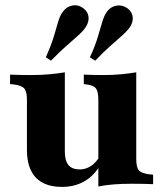

<svg xmlns="http://www.w3.org/2000/svg" viewBox="-20 -705 625 735"><path d="M228.2 -419.4V-209.7H83.1V-322.6Q83.1 -354 73.4 -365.7Q63.7 -377.4 34.7 -381.5L18.5 -383.1V-419.4Q39.5 -418.5 56.9 -418.1Q74.2 -417.7 97.6 -417.7Q137.1 -417.7 168.5 -420.6Q200 -423.4 228.2 -428.2ZM228.2 -209.7V-124.2Q228.2 -90.3 241.9 -73.4Q255.6 -56.5 284.7 -56.5Q314.5 -56.5 338.3 -77.4Q362.1 -98.4 381.5 -145.2L391.9 -133.9Q363.7 -55.6 320.6 -22.6Q277.4 10.5 217.7 10.5Q150.8 10.5 116.9 -25.4Q83.1 -61.3 83.1 -131.5V-209.7ZM356.5 0V-209.7H501.6V-96.8Q501.6 -65.3 510.9 -53.6Q520.2 -41.9 550 -37.9L566.1 -36.3V0Q545.2 -0.8 527.8 -1.2Q510.5 -1.6 486.3 -1.6Q447.6 -1.6 416.1 0.8Q384.7 3.2 356.5 8.9ZM501.6 -419.4V-209.7H356.5V-322.6Q356.5 -354 347.6 -366.1Q338.7 -378.2 312.9 -381.5L300.8 -383.1V-419.4Q321 -418.5 337.9 -418.1Q354.8 -417.7 375.8 -417.7Q412.1 -417.7 442.7 -420.6Q473.4 -423.4 501.6 -428.2ZM344.4 -472.6 324.2 -485.5Q345.2 -531.5 354.8 -564.9Q364.5 -598.4 371.8 -622.2Q379 -646 389.5 -660.5Q404 -679.8 426.2 -683.5Q448.4 -687.1 467.7 -673.4Q485.5 -660.5 487.9 -640.3Q490.3 -620.2 476.6 -600Q466.1 -585.5 447.6 -569Q429 -552.4 403.2 -529.8Q377.4 -507.3 344.4 -472.6ZM175 -472.6 155.6 -485.5Q175.8 -531.5 185.9 -564.9Q196 -598.4 202.8 -622.2Q209.7 -646 221 -660.5Q234.7 -679.8 257.3 -683.9Q279.8 -687.9 299.2 -673.4Q316.9 -659.7 319 -639.9Q321 -620.2 307.3 -600Q297.6 -585.5 279 -569Q260.5 -552.4 234.7 -529.8Q208.9 -507.3 175 -472.6Z"/></svg>

Font: Playfair 9pt Black
Style: Regular
Weight: 900
Designer: Claus Eggers Sørensen
Foundry: Claus Eggers Sørensen
Version: Version 2.203